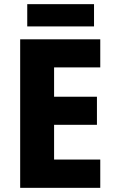

<svg xmlns="http://www.w3.org/2000/svg" viewBox="-20 -969 552 923"><path d="M432 -949H111V-842H432ZM462 -66V-202H240V-369H446V-504H240V-645H462V-780H77V-66Z"/></svg>

Font: Noto Sans Malayalam UI SemiCondensed ExtraBold
Style: Regular
Weight: 800
Width: 4
Designer: Jelle Bosma - Monotype Design Team
Foundry: Monotype Imaging Inc.
Version: Version 2.104